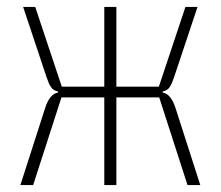

<svg xmlns="http://www.w3.org/2000/svg" viewBox="-20 -536 640 556"><path d="M282 -254H158L76 0H39L111 -224Q124 -264 148 -268V-271Q134 -274 127.5 -284Q121 -294 115 -312L47 -516H82L159 -285H282V-516H317V-285H440L517 -516H552L484 -312Q478 -294 471.5 -284Q465 -274 451 -271V-268Q475 -264 488 -224L560 0H523L441 -254H317V0H282Z"/></svg>

Font: IBM Plex Mono ExtraLight
Style: Regular
Weight: 200
Monospace: yes
Designer: Mike Abbink, Paul van der Laan, Pieter van Rosmalen
Foundry: Bold Monday
Version: Version 2.3